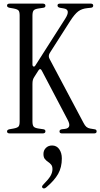

<svg xmlns="http://www.w3.org/2000/svg" viewBox="-20 -740 556 1065"><path d="M34 0Q19 0 19 -11Q19 -20 32 -23L55 -27Q76 -31 82.5 -38Q89 -45 89 -66V-654Q89 -675 82.5 -682Q76 -689 55 -693L32 -697Q19 -700 19 -709Q19 -720 34 -720H217Q232 -720 232 -708Q232 -699 221 -697L194 -693Q173 -690 166.5 -682Q160 -674 160 -653V-383Q160 -373 166 -371Q172 -369 177 -378L341 -635Q374 -686 335 -693L312 -697Q299 -700 299 -710Q299 -720 313 -720H483Q497 -720 497 -709Q497 -698 484 -697L465 -695Q434 -692 414 -677Q394 -662 369 -623L256 -446Q246 -429 255 -413L443 -59Q451 -43 459.5 -36Q468 -29 480 -27L504 -23Q516 -22 516 -11Q516 0 502 0H324Q310 0 310 -11Q310 -21 323 -23L340 -25Q379 -30 356 -74L212 -348Q208 -356 203 -356.5Q198 -357 193 -349L172 -316Q165 -306 162.5 -297Q160 -288 160 -274V-67Q160 -46 166.5 -38Q173 -30 194 -27L221 -23Q232 -21 232 -12Q232 0 217 0ZM269 67Q294 67 308.5 87.5Q323 108 323 139Q323 188 302.5 224.5Q282 261 237 299Q225 309 217 303Q208 296 220 284Q249 255 260 236Q271 217 271 198Q271 182 263.5 173Q256 164 246 157.5Q236 151 228.5 141.5Q221 132 221 114Q221 94 234.5 80.5Q248 67 269 67Z"/></svg>

Font: Instrument Serif
Style: Regular
Weight: 400
Designer: Rodrigo Fuenzalida
Foundry: fragTYPE
Version: Version 1.000; ttfautohint (v1.8.4.7-5d5b);gftools[0.9.27]